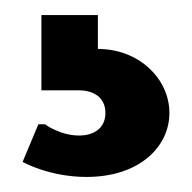

<svg xmlns="http://www.w3.org/2000/svg" viewBox="-20 -40 255 255"><path d="M110 -20H35V80H85C105 80 120 90 120 110C120 130 105 140 85 140C60 140 39 125 40 125H31L10 175C10 175 45 195 95 195C165 195 205 155 205 110C205 65 165 25 110 25Z"/></svg>

Font: Scada
Style: Bold
Weight: 700
Designer: Jovanny Lemonad
Foundry: Jovanny Lemonad
Version: Version 3.005